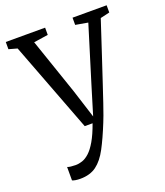

<svg xmlns="http://www.w3.org/2000/svg" viewBox="-146 -651 861 1000"><g transform="rotate(-20 285.0 -151.0)"><path d="M126 250Q112.5 250 100.2 248Q88 246 82 243V168.5Q88 171.5 101.2 173Q114.5 174.5 127.5 174.5Q146 174.5 165.2 168Q184.5 161.5 204.2 143.5Q224 125.5 244.2 90.8Q264.5 56 284.5 0H241L51 -499.5L4.5 -512.5V-552.5H222.5V-512.5L143 -500.5L249 -191L299.5 -32.5L348 -192L443 -500.5L374.5 -512.5V-552.5H563.5V-512.5L512 -500.5Q477 -393.5 450.5 -313.5Q424 -233.5 405 -176Q386 -118.5 373 -80.2Q360 -42 351.5 -18.8Q343 4.5 338 16Q307 93 279.2 145.2Q251.5 197.5 216 223.8Q180.5 250 126 250Z"/></g></svg>

Font: Merriweather 24pt Light
Style: Regular
Weight: 300
Designer: Eben Sorkin
Foundry: Eben Sorkin
Version: Version 2.100